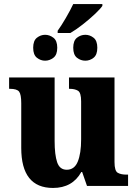

<svg xmlns="http://www.w3.org/2000/svg" viewBox="-20 -919 678 949"><path d="M242 10Q338 10 382 -69H386L410 0H613V-56H603Q578 -56 562 -65Q546 -74 546 -118V-536H321V-480H324Q350 -480 365.5 -470.5Q381 -461 381 -418V-230Q381 -161 364.5 -120.5Q348 -80 310 -80Q275 -80 262.5 -117Q250 -154 250 -222V-536H25V-480H29Q64 -480 74.5 -466Q85 -452 85 -409V-188Q85 10 242 10ZM265 -756H328Q354 -771 387.5 -797Q421 -823 449 -849.5Q477 -876 486 -890V-899H342Q328 -869 305 -829.5Q282 -790 265 -767ZM203 -619Q225 -619 244 -633.5Q263 -648 263 -683Q263 -718 244 -732.5Q225 -747 203 -747Q181 -747 162.5 -732.5Q144 -718 144 -683Q144 -648 162.5 -633.5Q181 -619 203 -619ZM402 -619Q424 -619 442.5 -633.5Q461 -648 461 -683Q461 -718 442.5 -732.5Q424 -747 402 -747Q379 -747 360.5 -732.5Q342 -718 342 -683Q342 -648 360.5 -633.5Q379 -619 402 -619Z"/></svg>

Font: Noto Serif SemiCondensed Extra
Style: Regular
Weight: 800
Width: 4
Designer: Monotype Design Team
Foundry: Monotype Imaging Inc.
Version: Version 1.002